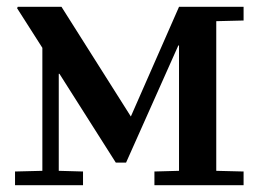

<svg xmlns="http://www.w3.org/2000/svg" viewBox="-20 -542 757 562"><path d="M24 -40 104 -42V-402L30 -518L32 -522H160L363 -201L504 -522H693V-482L613 -480V-42L693 -40V0H432V-40L504 -42V-409H502L349 -66H319L154 -326H152V-42L223 -40V0H24Z"/></svg>

Font: Minipax
Style: Bold
Weight: 500
Designer: Raphaël Ronot, Igor Stepanchenko (Cyrillic)
Foundry: steppetype
Version: Version 1.002